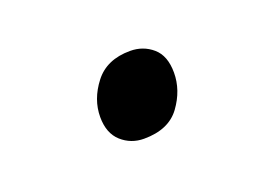

<svg xmlns="http://www.w3.org/2000/svg" viewBox="-38 -408 388 277"><g transform="rotate(-20 156.5 -270.0)"><path d="M148 -207Q128 -207 113.5 -220Q99 -233 99 -258Q99 -285 117.5 -309Q136 -333 172 -333Q192 -333 206.5 -320.5Q221 -308 221 -282Q221 -255 203.5 -231Q186 -207 148 -207Z"/></g></svg>

Font: Playwrite AU VIC
Style: Regular
Weight: 400
Designer: Veronika Burian, José Scaglione
Foundry: TypeTogether
Version: Version 1.002